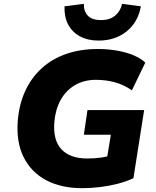

<svg xmlns="http://www.w3.org/2000/svg" viewBox="-20 -972 817 1003"><path d="M410 11Q299 11 220.5 -31Q142 -73 103 -152Q64 -231 73 -342Q80 -427 111.5 -496Q143 -565 197 -614.5Q251 -664 325 -690Q399 -716 491 -716Q544 -716 592 -707.5Q640 -699 678 -683Q716 -667 739 -645L669 -500Q626 -530 579 -542.5Q532 -555 481 -555Q419 -555 372 -527.5Q325 -500 297.5 -451Q270 -402 264 -336Q256 -240 301 -192Q346 -144 436 -144Q476 -144 509.5 -149Q543 -154 574 -165L531 -97L559 -268H418L437 -397H733L677 -41Q638 -23 592.5 -11.5Q547 0 500.5 5.5Q454 11 410 11ZM495 -760Q438 -760 397 -782.5Q356 -805 335.5 -845Q315 -885 317 -939L418 -952Q417 -913 439 -890Q461 -867 507 -867Q553 -867 581 -890Q609 -913 618 -952L716 -939Q701 -856 641.5 -808Q582 -760 495 -760Z"/></svg>

Font: Nunito Sans 9pt Black
Style: Italic
Weight: 900
Italic angle: -9°
Version: Version 3.101;gftools[0.9.27]